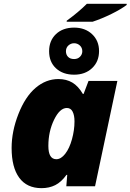

<svg xmlns="http://www.w3.org/2000/svg" viewBox="-20 -978 685 1008"><path d="M330.1 -869.1Q392.6 -914.6 436 -958H645V-952.1Q615.7 -929.7 565.2 -904.8Q514.6 -879.9 465.8 -863.8H330.1ZM500 -710Q500 -654.8 463.6 -620.4Q427.2 -585.9 369.1 -585.9Q310.1 -585.9 273.9 -619.4Q237.8 -652.8 237.8 -709Q237.8 -764.6 273.7 -798.8Q309.6 -833 369.1 -833Q426.8 -833 463.4 -798.6Q500 -764.2 500 -710ZM412.1 -709Q412.1 -727.5 399.2 -739.3Q386.2 -751 369.1 -751Q352.1 -751 339.1 -739.3Q326.2 -727.5 326.2 -709Q326.2 -690.9 337.4 -679.4Q348.6 -668 369.1 -668Q388.2 -668 400.1 -680.2Q412.1 -692.4 412.1 -709ZM275.9 -142.1Q300.3 -142.1 322.5 -170.7Q344.7 -199.2 357.9 -247.1Q371.1 -294.9 371.1 -340.8Q371.1 -372.6 361.3 -391.8Q351.6 -411.1 331.1 -411.1Q293.9 -411.1 263.9 -349.4Q233.9 -287.6 233.9 -211.9Q233.9 -142.1 275.9 -142.1ZM479 0H328.1L333 -60.1H329.1Q301.8 -22 270 -6.1Q238.3 9.8 198.2 9.8Q121.1 9.8 81.1 -44.7Q41 -99.1 41 -201.2Q41 -288.6 76.7 -379.4Q112.3 -470.2 166.7 -516.6Q221.2 -563 287.1 -563Q328.1 -563 359.4 -544.7Q390.6 -526.4 415 -484.9H418.9L444.8 -553.2H596.2Z"/></svg>

Font: Open Sans Extrabold
Style: Italic
Weight: 800
Italic angle: -12°
Foundry: Ascender Corporation
Version: Version 1.10